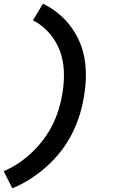

<svg xmlns="http://www.w3.org/2000/svg" viewBox="-25 -861 645 1042"><path d="M42 161 -5 68Q38 50 77 23.5Q116 -3 150 -35.5Q184 -68 212 -105.5Q240 -143 260.5 -184.5Q281 -226 294 -269Q307 -312 314 -356Q324 -416 321.5 -475.5Q319 -535 299 -587.5Q279 -640 241.5 -682.5Q204 -725 154 -751L208 -841Q252 -820 289.5 -789.5Q327 -759 356 -721Q385 -683 405 -638.5Q425 -594 433.5 -544.5Q442 -495 441 -443.5Q440 -392 431 -340Q423 -288 407 -236.5Q391 -185 366 -135.5Q341 -86 306.5 -41.5Q272 3 230 41Q188 79 140.5 109.5Q93 140 42 161Z"/></svg>

Font: Iosevka SS04 Extended
Style: Bold Italic
Weight: 700
Width: 7
Italic angle: -9°
Monospace: yes
Designer: Belleve Invis
Foundry: Belleve Invis
Version: Version 19.0.0; ttfautohint (v1.8.4)